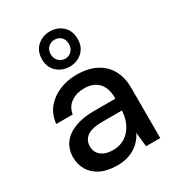

<svg xmlns="http://www.w3.org/2000/svg" viewBox="-188 -886 919 1008"><g transform="rotate(-30 272.0 -381.5)"><path d="M227 12Q166 12 125.5 -8.5Q85 -29 65 -64Q45 -99 45 -140Q45 -189 70.5 -224Q96 -259 144.5 -278Q193 -297 261 -297H392Q392 -340 378.5 -368.5Q365 -397 339 -411.5Q313 -426 276 -426Q230 -426 196.5 -403.5Q163 -381 156 -337H56Q62 -392 92.5 -429.5Q123 -467 171.5 -487.5Q220 -508 276 -508Q346 -508 394 -483Q442 -458 467 -412.5Q492 -367 492 -305V0H406L397 -85H396Q385 -63 369 -45.5Q353 -28 332 -15Q311 -2 285 5Q259 12 227 12ZM248 -69Q281 -69 307.5 -82Q334 -95 352 -117.5Q370 -140 379.5 -168Q389 -196 390 -226H271Q227 -226 200.5 -216Q174 -206 162 -188Q150 -170 150 -146Q150 -123 161.5 -105.5Q173 -88 195 -78.5Q217 -69 248 -69ZM269 -562Q225 -562 193 -590.5Q161 -619 161 -668Q161 -718 193 -746.5Q225 -775 269 -775Q314 -775 345.5 -746.5Q377 -718 377 -668Q377 -619 345.5 -590.5Q314 -562 269 -562ZM269 -610Q292 -610 308 -626Q324 -642 324 -668Q324 -695 308 -710Q292 -725 269 -725Q247 -725 230.5 -710Q214 -695 214 -668Q214 -642 230.5 -626Q247 -610 269 -610Z"/></g></svg>

Font: DM Sans 28pt Medium
Style: Regular
Weight: 500
Version: Version 4.004;gftools[0.9.30]